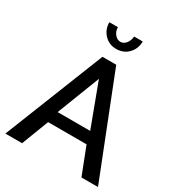

<svg xmlns="http://www.w3.org/2000/svg" viewBox="-211 -1051 1097 1185"><g transform="rotate(30 337.5 -458.0)"><path d="M280 -916H219Q219 -865 253 -829Q286 -794 338 -794Q363 -794 385 -803Q407 -812 423 -829Q457 -865 457 -916H396Q393 -885 376.5 -865Q360 -845 338 -845Q315 -845 297.5 -866Q280 -887 280 -916ZM126 0 200 -193H474L549 0H667L387 -710H289L7 0ZM338 -581 452 -276H220Z"/></g></svg>

Font: RT Raleway SemiBold
Style: Regular
Weight: 400
Designer: Matt McInerney, Pablo Impallari, Rodrigo Fuenzalida — Edited by Milan Moffatt in April 2016
Foundry: Matt McInerney, Pablo Impallari, Rodrigo Fuenzalida — Edited by Milan Moffatt in April 2016
Version: Version 3.001